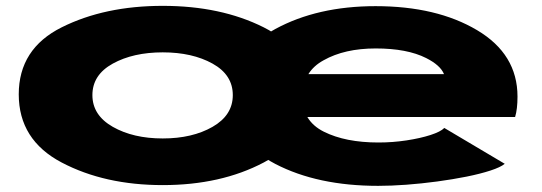

<svg xmlns="http://www.w3.org/2000/svg" viewBox="-20 -612 1808 640"><path d="M522.5 5Q329 5 185.8 -70.2Q42.5 -145.5 42.5 -297.5Q42.5 -449.5 185.8 -521Q329 -592.5 522.5 -592.5Q716 -592.5 858.8 -521Q1001.5 -449.5 1001.5 -297.5Q1001.5 -145.5 858.8 -70.2Q716 5 522.5 5ZM522.5 -150.5Q621 -150.5 688.5 -189.2Q756 -228 756 -295Q756 -362.5 688.5 -400Q621 -437.5 522.5 -437.5Q424 -437.5 356 -400Q288 -362.5 288 -295Q288 -228 356 -189.2Q424 -150.5 522.5 -150.5ZM1240.5 7.5Q1038.5 7.5 897.8 -65.5Q757 -138.5 757 -289Q757 -439 897.5 -515.2Q1038 -591.5 1232 -591.5Q1435.5 -591.5 1570.2 -511.5Q1705 -431.5 1705 -290Q1705 -248 1697 -222H1004.5Q1022.5 -191.5 1059.5 -173Q1131.5 -137 1241.5 -137Q1289 -137 1335 -144Q1381 -151 1415 -162Q1449 -173 1461 -185.5L1662.5 -66Q1648.5 -54.5 1614.8 -43.5Q1581 -32.5 1535 -23.2Q1489 -14 1437 -7Q1385 0 1334.2 3.8Q1283.5 7.5 1240.5 7.5ZM1008 -365H1460Q1448 -394.5 1400.5 -418.5Q1337 -450.5 1232.5 -450.5Q1128.5 -450.5 1058.5 -411Q1025.5 -393 1008 -365Z"/></svg>

Font: Anybody UltraExpanded ExtraBold
Style: Regular
Weight: 800
Width: 9
Designer: Tyler Finck
Foundry: Etcetera Type Company
Version: Version 1.010; ttfautohint (v1.8.3) -l 8 -r 50 -G 200 -x 14 